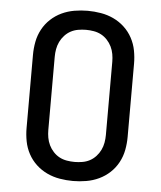

<svg xmlns="http://www.w3.org/2000/svg" viewBox="-53 -789 707 844"><g transform="rotate(5 300.0 -367.5)"><path d="M300 8Q271 8 241.5 3Q212 -2 185.5 -14.5Q159 -27 137.5 -47Q116 -67 102 -93Q88 -119 82.5 -148Q77 -177 77 -206V-529Q77 -558 82.5 -587Q88 -616 102 -642Q116 -668 137.5 -688Q159 -708 185.5 -720.5Q212 -733 241.5 -738Q271 -743 300 -743Q329 -743 358.5 -738Q388 -733 414.5 -720.5Q441 -708 462.5 -688Q484 -668 498 -642Q512 -616 517.5 -587Q523 -558 523 -529V-206Q523 -177 517.5 -148Q512 -119 498 -93Q484 -67 462.5 -47Q441 -27 414.5 -14.5Q388 -2 358.5 3Q329 8 300 8ZM300 -76Q317 -76 334.5 -79Q352 -82 367 -90Q382 -98 394 -111Q406 -124 413.5 -139.5Q421 -155 424 -172Q427 -189 427 -206V-529Q427 -546 424 -563Q421 -580 413.5 -595.5Q406 -611 394 -624Q382 -637 367 -645Q352 -653 334.5 -656Q317 -659 300 -659Q283 -659 265.5 -656Q248 -653 233 -645Q218 -637 206 -624Q194 -611 186.5 -595.5Q179 -580 176 -563Q173 -546 173 -529V-206Q173 -189 176 -172Q179 -155 186.5 -139.5Q194 -124 206 -111Q218 -98 233 -90Q248 -82 265.5 -79Q283 -76 300 -76Z"/></g></svg>

Font: Iosevka SS04 Medium Extended
Style: Regular
Weight: 500
Width: 7
Monospace: yes
Designer: Belleve Invis
Foundry: Belleve Invis
Version: Version 19.0.0; ttfautohint (v1.8.4)